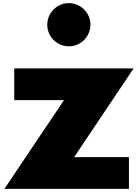

<svg xmlns="http://www.w3.org/2000/svg" viewBox="-20 -1207 882 1227"><path d="M420 -1187C344 -1187 282 -1125 282 -1049C282 -973 344 -911 420 -911C496 -911 558 -973 558 -1049C558 -1125 496 -1187 420 -1187ZM834 -770H71V-567H389L8 0H804V-203H454Z"/></svg>

Font: Poland Can Into
Style: BigWritings
Weight: 700
Foundry: Cannot Into Space Fonts
Version: Version 0.92